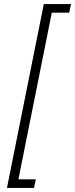

<svg xmlns="http://www.w3.org/2000/svg" viewBox="-20 -780 367 938"><path d="M14 138 194 -760H327L318 -718H233L70 96H155L146 138Z"/></svg>

Font: IBM Plex Sans Condensed Light
Style: Italic
Weight: 300
Width: 3
Italic angle: -11°
Designer: Mike Abbink, Paul van der Laan, Pieter van Rosmalen
Foundry: Bold Monday
Version: Version 1.3